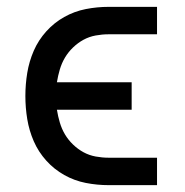

<svg xmlns="http://www.w3.org/2000/svg" viewBox="-20 -540 540 560"><path d="M438 0H297Q263 0 230 -6.5Q197 -13 167.5 -29.5Q138 -46 115 -71.5Q92 -97 78.5 -128Q65 -159 59.5 -192.5Q54 -226 54 -260Q54 -294 59.5 -327.5Q65 -361 78.5 -392Q92 -423 115 -448.5Q138 -474 167.5 -490.5Q197 -507 230 -513.5Q263 -520 297 -520H438V-440H297Q278 -440 259 -436.5Q240 -433 223.5 -424Q207 -415 193 -401.5Q179 -388 169.5 -372Q160 -356 154.5 -337.5Q149 -319 146 -300H364V-220H146Q149 -201 154.5 -182.5Q160 -164 169.5 -148Q179 -132 193 -118.5Q207 -105 223.5 -96Q240 -87 259 -83.5Q278 -80 297 -80H438Z"/></svg>

Font: Iosevka Bendy Medium
Style: Regular
Weight: 500
Monospace: yes
Designer: Belleve Invis
Foundry: Belleve Invis
Version: Version 30.1.2